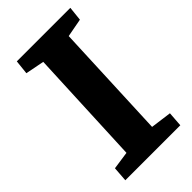

<svg xmlns="http://www.w3.org/2000/svg" viewBox="-217 -769 837 837"><g transform="rotate(-45 201.0 -350.5)"><path d="M144 -618 57 -635 64 -701H394L387 -635L302 -619L279 -82L376 -69L371 0H32L37 -69L120 -81Z"/></g></svg>

Font: Literata
Style: Bold Italic
Weight: 700
Italic angle: -2°
Designer: Latin by Veronika Burian and Jose Scaglione. Greek by Irene Vlachou. Cyrillic by Vera Evstafieva
Foundry: TypeTogether
Version: Version 3.103;gftools[0.9.29]